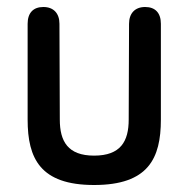

<svg xmlns="http://www.w3.org/2000/svg" viewBox="-20 -517 548 549"><path d="M249 12C404 12 440 -64 440 -175V-449C440 -480 424 -497 395 -497C366 -497 349 -479 349 -449L348 -175C348 -113 325 -72 249 -72C174 -72 151 -113 151 -175L150 -449C150 -479 133 -497 104 -497C75 -497 59 -480 59 -449V-175C59 -64 95 12 249 12Z"/></svg>

Font: 寒蝉半圆体
Style: Regular
Weight: 400
Designer: Yoshimichi Ohira & Warren
Foundry: ChillType
Version: Version 1.800;Glyphs 3.1.1 (3135)